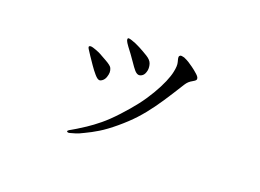

<svg xmlns="http://www.w3.org/2000/svg" viewBox="-80 -727 1161 859"><g transform="rotate(20 500.0 -297.0)"><path d="M670 -543Q686 -536 694.5 -530.5Q703 -525 716.5 -515.5Q730 -506 746 -491.5Q762 -477 756 -467Q754 -463 743 -457Q732 -451 725 -444.5Q718 -438 712 -428.5Q706 -419 678 -374.5Q650 -330 622.5 -292Q595 -254 566 -222.5Q537 -191 497 -157.5Q457 -124 425.5 -105Q394 -86 368 -74Q343 -61 328 -57L307 -51Q301 -49 297 -49.5Q293 -50 291 -53Q289 -55 297 -61Q301 -63 308.5 -67.5Q316 -72 328 -79Q340 -86 366.5 -103.5Q393 -121 423 -145.5Q453 -170 489 -209Q525 -248 550.5 -281Q576 -314 597.5 -350.5Q619 -387 631.5 -416.5Q644 -446 648 -466Q655 -497 650 -514Q645 -531 645.5 -536.5Q646 -542 651 -544.5Q656 -547 670 -543ZM254 -445Q258 -447 262 -447Q268 -447 285.5 -440.5Q303 -434 310 -430Q317 -426 344 -411Q371 -396 375.5 -386Q380 -376 380 -366Q380 -356 375.5 -343Q371 -330 361.5 -323Q352 -316 346 -318Q338 -319 324.5 -334.5Q311 -350 297 -370.5Q283 -391 272.5 -406.5Q262 -422 256 -432Q250 -442 254 -445ZM424 -535Q443 -529 465 -517.5Q487 -506 508 -493Q529 -480 534 -464.5Q539 -449 537 -434Q533 -413 522.5 -405.5Q512 -398 503 -400Q494 -402 484.5 -413Q475 -424 461 -445Q447 -466 439.5 -475.5Q432 -485 419.5 -502Q407 -519 404.5 -526Q402 -533 404 -537Q406 -541 424 -535Z"/></g></svg>

Font: ChillKai
Style: Regular
Weight: 400
Designer: ChillType
Foundry: 寒蝉字型
Version: Version 2.000